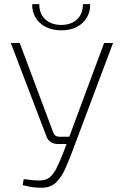

<svg xmlns="http://www.w3.org/2000/svg" viewBox="-20 -897 584 924"><path d="M524 -690 326 -163Q311 -123 294 -85Q277 -47 253 -22Q229 3 192 6Q178 7 159.5 6Q141 5 122.5 1.5Q104 -2 89 -6L94 -35Q142 -28 171.5 -28.5Q201 -29 218.5 -43Q236 -57 251 -86Q266 -115 286 -166L305 -216L310 -230L481 -690ZM75 -690 236 -260Q244 -239 265 -239H322L317 -204H257Q238 -204 223.5 -214Q209 -224 203 -242L32 -690ZM379 -877H414Q415 -841 398 -812.5Q381 -784 350 -767.5Q319 -751 275 -751Q232 -751 200 -767.5Q168 -784 151 -812.5Q134 -841 135 -877H169Q169 -830 198.5 -803.5Q228 -777 275 -777Q322 -777 350.5 -803.5Q379 -830 379 -877Z"/></svg>

Font: Exo 2 ExtraLight
Style: Regular
Weight: 250
Designer: Natanael Gama
Foundry: Natanael Gama
Version: Version 2.010